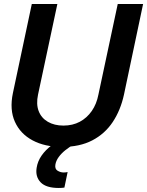

<svg xmlns="http://www.w3.org/2000/svg" viewBox="-20 -718 731 954"><path d="M288 12Q203 12 142 -20.5Q81 -53 54 -113Q27 -173 44 -255L138 -698H265L169 -248Q159 -201 172 -166.5Q185 -132 217.5 -113Q250 -94 295 -94Q341 -94 376.5 -113Q412 -132 436 -166.5Q460 -201 469 -248L565 -698H691L596 -248Q579 -170 540 -111.5Q501 -53 438.5 -20.5Q376 12 288 12ZM300 214Q294 215 287 215.5Q280 216 272 216Q209 216 182 188Q155 160 162 116Q167 83 187 54.5Q207 26 237.5 3.5Q268 -19 303 -35L347 0Q325 12 305 28Q285 44 271.5 62.5Q258 81 255 101Q252 122 266.5 130.5Q281 139 296 139Q301 139 305.5 138.5Q310 138 316 137Z"/></svg>

Font: Azeret Mono Thin Medium
Style: Italic
Weight: 500
Italic angle: -12°
Version: Version 1.002